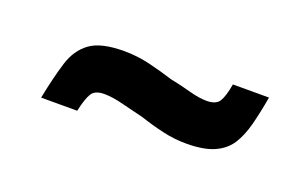

<svg xmlns="http://www.w3.org/2000/svg" viewBox="-35 -468 518 330"><g transform="rotate(20 224.0 -303.0)"><path d="M48 -236Q56 -276 64.5 -303.5Q73 -331 93 -345.5Q113 -360 155 -360Q179 -360 202 -354.5Q225 -349 247 -342Q267 -338 285 -333Q303 -328 317 -328Q334 -328 340 -337.5Q346 -347 350 -370H416Q411 -341 405 -318Q399 -295 389 -279.5Q379 -264 360 -255.5Q341 -247 309 -247Q287 -247 265.5 -252Q244 -257 223 -264Q202 -269 182.5 -274Q163 -279 148 -279Q131 -279 125 -269Q119 -259 114 -236Z"/></g></svg>

Font: Saira Condensed SemiBold
Style: Italic
Weight: 600
Width: 3
Italic angle: -12°
Designer: Hector Gatti with collaboration of the Omnibus-Type team
Foundry: Omnibus-Type
Version: Version 1.101